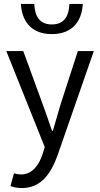

<svg xmlns="http://www.w3.org/2000/svg" viewBox="-20 -745 508 974"><path d="M91 209C188 209 239 136 273 40L456 -486H375L288 -218C275 -175 261 -125 248 -81H244C228 -126 212 -176 196 -218L98 -486H12L207 1L196 37C176 97 141 140 87 140C75 140 63 138 51 134L33 199C49 205 68 209 91 209ZM243 -572C355 -572 396 -647 400 -725H332C330 -668 309 -621 243 -621C177 -621 156 -668 154 -725H86C90 -647 131 -572 243 -572Z"/></svg>

Font: DAIFUKU Sans
Style: Regular
Weight: 400
Designer: Original font ‘Source Han Sans JP’ : Paul D. Hunt
Foundry: Daifuku
Version: Version 1.000